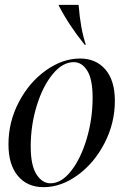

<svg xmlns="http://www.w3.org/2000/svg" viewBox="-20 -762 510 794"><path d="M160 12Q93 12 54 -34.5Q15 -81 15 -165Q15 -258 58 -340Q101 -422 170 -471Q239 -520 311 -520Q377 -520 416 -474.5Q455 -429 455 -345Q455 -253 412.5 -170.5Q370 -88 301.5 -38Q233 12 160 12ZM189 -4Q234 -4 274 -55Q314 -106 338.5 -188Q363 -270 363 -358Q363 -434 341 -469.5Q319 -505 285 -505Q239 -505 198 -455.5Q157 -406 132 -325Q107 -244 107 -156Q107 -79 130.5 -41.5Q154 -4 189 -4ZM223 -739V-742H305Q313 -641 335 -577H330Q264 -659 223 -739Z"/></svg>

Font: Nyght Serif Italic
Style: Regular
Weight: 400
Italic angle: -16°
Designer: Maksym Kobuzan
Version: Version 0.410